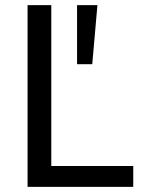

<svg xmlns="http://www.w3.org/2000/svg" viewBox="-20 -725 562 745"><path d="M87 0V-705H179V-81H497V0ZM279 -476V-705H358L338 -476Z"/></svg>

Font: Nunito Sans 10pt SemiCondensed Medium
Style: Regular
Weight: 500
Width: 4
Designer: Vernon Adams
Foundry: Vernon Adams
Version: Version 3.101;gftools[0.9.27]